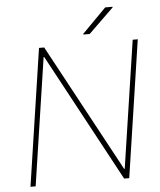

<svg xmlns="http://www.w3.org/2000/svg" viewBox="-59 -941 826 992"><g transform="rotate(-5 354.0 -445.0)"><path d="M570.8 0H544.4L187.5 -662.1L184.6 -661.6L85.4 0H58.6L165 -710.9H191.9L548.8 -49.8L551.8 -50.3L650.9 -710.9H677.2ZM523.9 -889.6H561.5L562.5 -886.7L432.1 -759.8H399.9L398.4 -762.7Z"/></g></svg>

Font: Roboto-ThinItalic
Style: Italic
Weight: 250
Italic angle: -12°
Designer: Google
Version: Version 1.100141; 2013; ttfautohint (v0.94.14-c901) -l 8 -r 